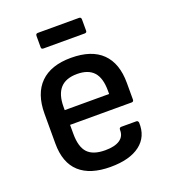

<svg xmlns="http://www.w3.org/2000/svg" viewBox="-124 -744 745 845"><g transform="rotate(-20 248.5 -321.0)"><path d="M250 11Q155 11 105.5 -34Q56 -79 56 -169V-308Q56 -402 105.5 -451Q155 -500 249 -500Q345 -500 394 -452Q443 -404 443 -312V-234Q443 -224 433 -224H145V-182Q145 -121 170.5 -93.5Q196 -66 253 -66Q298 -66 321.5 -82Q345 -98 344 -128Q344 -139 354 -139H424Q432 -139 434 -130Q437 -63 388.5 -26Q340 11 250 11ZM145 -293H353V-308Q353 -368 327.5 -396Q302 -424 250 -424Q197 -424 171 -395Q145 -366 145 -308ZM150 -580Q140 -580 140 -589V-642Q140 -653 150 -653H343Q353 -653 353 -642V-589Q353 -580 343 -580Z"/></g></svg>

Font: Sofia Sans Semi Condensed Medium
Style: Regular
Weight: 500
Designer: Botio Nikoltchev, Ani Petrova
Foundry: lettersoup
Version: Version 4.100